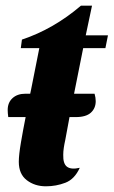

<svg xmlns="http://www.w3.org/2000/svg" viewBox="-20 -634 399 674"><path d="M141 20Q102 20 74 -1.5Q46 -23 46 -66Q46 -90 53.5 -134Q61 -178 70 -223H9Q8 -229 7.5 -236.5Q7 -244 7 -248Q7 -274 24 -289.5Q41 -305 69 -305H86Q88 -313 89 -319L118 -465H53L57 -495Q168 -532 264 -614H303L281 -510H359L350 -465H272L240 -305H312Q316 -291 316 -279Q316 -254 299 -238.5Q282 -223 246 -223H224L209 -142Q206 -129 204 -115.5Q202 -102 202 -91Q201 -59 215.5 -48.5Q230 -38 260 -45Q242 -5 209.5 7.5Q177 20 141 20Z"/></svg>

Font: Sansita Swashed SemiBold
Style: Regular
Weight: 600
Designer: Pablo Cosgaya
Foundry: Omnibus-Type
Version: Version 1.003; ttfautohint (v1.8.3)